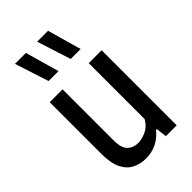

<svg xmlns="http://www.w3.org/2000/svg" viewBox="-245 -890 983 983"><g transform="rotate(-45 246.0 -399.0)"><path d="M202 9.5Q161 9.5 127.8 -7.2Q94.5 -24 75.2 -62.8Q56 -101.5 56 -168.5V-543.5H149V-174Q149 -118 171.8 -96.5Q194.5 -75 230 -75Q255 -75 286.8 -89.2Q318.5 -103.5 338.5 -138.5V-543.5H432V0H353.5L346.5 -58.5H341Q313 -24 277.2 -7.2Q241.5 9.5 202 9.5ZM288.5 -624 229.5 -808H308.5L360.5 -624ZM128.5 -624 69 -808H148L200.5 -624Z"/></g></svg>

Font: Encode Sans Condensed Medium
Style: Regular
Weight: 500
Width: 3
Designer: Multiple Designers
Foundry: Impallari Type
Version: Version 3.000; ttfautohint (v1.8.3) -l 8 -r 50 -G 200 -x 14 